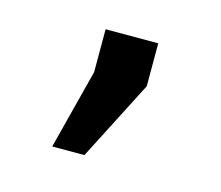

<svg xmlns="http://www.w3.org/2000/svg" viewBox="-50 -186 418 363"><g transform="rotate(15 159.0 -4.0)"><path d="M117.2 -124H220.2V-40L140.1 116.2H77.1L117.2 -40Z"/></g></svg>

Font: Pangururan
Style: Regular
Weight: 400
Designer: Uli Kozok
Foundry: Michael Everson and Uli Kozok
Version: Version 1.005